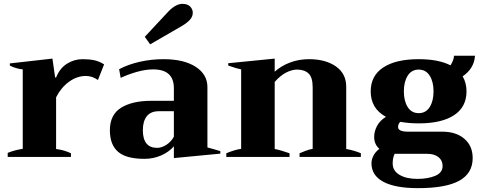

<svg xmlns="http://www.w3.org/2000/svg" viewBox="-20 -814 2496 996"><path d="M20 -21Q54 -35 98 -42V-454Q83 -455 63 -461Q43 -467 31 -474V-485L252 -510L266 -412H271Q290 -460 327.5 -483.5Q365 -507 408 -507Q443 -507 469 -501.5Q495 -496 520 -480L488 -399Q458 -420 426 -420Q379 -420 337.5 -389.5Q296 -359 271 -309V-41Q312 -36 348 -19V0H20Z M731 -623 855 -756Q893 -794 926 -794Q953 -794 966.5 -780Q980 -766 980 -748Q980 -729 966.5 -713Q953 -697 925 -680L759 -584ZM550 -138Q550 -219 608 -255Q666 -291 763 -291H882V-356Q882 -454 775 -454Q735 -454 689.5 -441Q644 -428 606 -410L598 -455Q645 -480 705 -493.5Q765 -507 828 -507Q934 -507 995 -467.5Q1056 -428 1056 -362V-49Q1084 -42 1123 -30V-17L882 6V-55Q856 -25 815.5 -7.5Q775 10 729 10Q634 10 592 -27Q550 -64 550 -138ZM882 -105V-237H803Q762 -237 741.5 -211Q721 -185 721 -139Q721 -47 795 -47Q819 -47 843.5 -63Q868 -79 882 -105Z M1852 -19V0H1534V-19Q1545 -24 1565 -31.5Q1585 -39 1602 -42V-361Q1602 -413 1580.5 -433Q1559 -453 1521 -453Q1495 -453 1465 -438Q1435 -423 1405 -389V-41Q1433 -36 1482 -19V0H1154V-19Q1197 -37 1231 -42V-454Q1209 -458 1164 -474V-486L1405 -510V-442Q1438 -472 1484 -489.5Q1530 -507 1583 -507Q1669 -507 1722.5 -469.5Q1776 -432 1776 -364V-41Q1795 -38 1817 -31.5Q1839 -25 1852 -19Z M2432 6Q2432 85 2362.5 123.5Q2293 162 2148 162Q2030 162 1968.5 129Q1907 96 1907 33Q1907 14 1917 -6Q1927 -26 1948 -42Q1921 -65 1921 -104Q1921 -132 1935.5 -160Q1950 -188 1982 -208Q1903 -251 1903 -340Q1903 -421 1968 -464Q2033 -507 2152 -507Q2255 -507 2317 -475Q2335 -504 2335 -525H2444Q2440 -459 2380 -418Q2400 -384 2400 -340Q2400 -259 2335.5 -216.5Q2271 -174 2152 -174Q2102 -174 2057 -182Q2045 -172 2045 -155Q2045 -131 2097 -131H2274Q2346 -131 2389 -94Q2432 -57 2432 6ZM2075 -340Q2075 -290 2095 -258.5Q2115 -227 2152 -227Q2189 -227 2209 -258.5Q2229 -290 2229 -340Q2229 -390 2209 -421.5Q2189 -453 2152 -453Q2115 -453 2095 -421.5Q2075 -390 2075 -340ZM2276 47Q2276 18 2254.5 1Q2233 -16 2196 -16H2033H2027Q2017 5 2017 34Q2017 72 2052.5 93Q2088 114 2145 114Q2200 114 2238 98Q2276 82 2276 47Z"/></svg>

Font: Trirong ExtraBold
Style: Regular
Weight: 800
Designer: Katatrad Team
Foundry: CadsonDemak
Version: Version 1.001